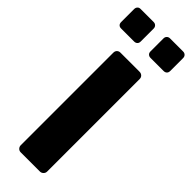

<svg xmlns="http://www.w3.org/2000/svg" viewBox="-315 -939 953 953"><g transform="rotate(45 162.0 -462.0)"><path d="M95 0Q84 0 77 -7.5Q70 -15 70 -25V-675Q70 -686 77 -693Q84 -700 95 -700H229Q240 -700 247.5 -693Q255 -686 255 -675V-25Q255 -15 247.5 -7.5Q240 0 229 0ZM219 -787Q209 -787 202.5 -793Q196 -799 196 -810V-901Q196 -911 202.5 -917.5Q209 -924 219 -924H311Q321 -924 327.5 -917.5Q334 -911 334 -901V-810Q334 -799 327.5 -793Q321 -787 311 -787ZM12 -787Q2 -787 -4 -793Q-10 -799 -10 -810V-901Q-10 -911 -4 -917.5Q2 -924 12 -924H104Q114 -924 120.5 -917.5Q127 -911 127 -901V-810Q127 -799 120.5 -793Q114 -787 104 -787Z"/></g></svg>

Font: Rubik
Style: Bold
Weight: 700
Designer: Hubert and Fischer
Foundry: Hubert and Fischer
Version: Version 2.300;gftools[0.9.30]